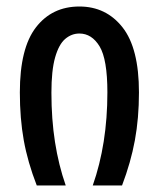

<svg xmlns="http://www.w3.org/2000/svg" viewBox="-20 -570 488 590"><path d="M93 0Q65 -72 53 -139Q41 -206 41 -286Q41 -422 90.5 -486Q140 -550 224 -550Q306 -550 356.5 -486Q407 -422 407 -286Q407 -207 394.5 -139Q382 -71 355 0H265Q310 -128 310 -286Q310 -388 286 -427.5Q262 -467 224 -467Q200 -467 180.5 -450.5Q161 -434 149.5 -394Q138 -354 138 -285Q138 -204 149 -133.5Q160 -63 182 0Z"/></svg>

Font: Noto Sans Georgian ExtraCondensed Medium
Style: Regular
Weight: 500
Width: 2
Designer: Monotype Design Team, Akaki Razmadze
Foundry: Google LLC
Version: Version 2.005; ttfautohint (v1.8.4.7-5d5b)